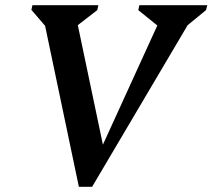

<svg xmlns="http://www.w3.org/2000/svg" viewBox="-20 -710 819 740"><path d="M284 10 143 -662 180 -580 101 -672 105 -690H359L355 -671L246 -587L269 -665L387 -103H354L607 -657L617 -587L513 -671L517 -690H779L774 -671L668 -584L731 -660L335 10Z"/></svg>

Font: Platypi Light Medium
Style: Italic
Weight: 500
Italic angle: -13°
Version: Version 1.200